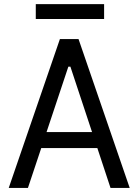

<svg xmlns="http://www.w3.org/2000/svg" viewBox="-20 -918 676 938"><path d="M116.5 0H22.7L272.7 -727.3H363.6L613.6 0H519.9L455.6 -194.6H181.5ZM313.9 -592.3 207.4 -272.7H429.7L323.9 -592.3ZM488.6 -897.7V-825.3H154.8V-897.7Z"/></svg>

Font: Inter UI
Style: Regular
Weight: 400
Designer: Rasmus Andersson
Foundry: rsms
Version: Version 2.2